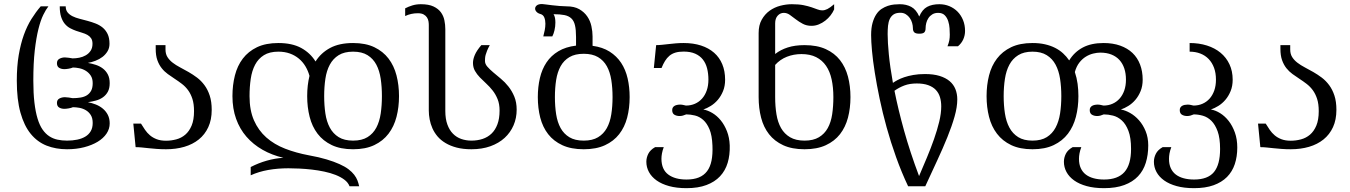

<svg xmlns="http://www.w3.org/2000/svg" viewBox="-20 -748 6860 976"><path d="M320.8 -33.2Q348.6 -33.2 372.3 -38.1Q396 -43 413.6 -53.5Q431.2 -64 441.2 -81.1Q451.2 -98.1 451.2 -123Q451.2 -147.9 441.2 -163.6Q431.2 -179.2 416 -188Q400.9 -196.8 383.3 -200Q365.7 -203.1 350.6 -203.1Q341.8 -199.2 328.6 -197Q315.4 -194.8 307.6 -194.8Q292 -194.8 280.8 -201.4Q269.5 -208 269.5 -225.1Q269.5 -240.7 282 -247.3Q294.4 -253.9 310.1 -253.9Q317.9 -253.9 330.1 -252.2Q342.3 -250.5 349.1 -249Q371.1 -249 389.9 -252.2Q408.7 -255.4 422.1 -263.9Q435.5 -272.5 443.4 -287.1Q451.2 -301.8 451.2 -325.2Q451.2 -348.6 441.2 -363.8Q431.2 -378.9 416 -388.2Q400.9 -397.5 383.3 -401.1Q365.7 -404.8 350.6 -404.8Q341.8 -400.9 328.6 -398.7Q315.4 -396.5 307.6 -396.5Q292 -396.5 280.8 -403.1Q269.5 -409.7 269.5 -426.8Q269.5 -442.4 282 -449.2Q294.4 -456.1 310.1 -456.1Q317.9 -456.1 330.1 -454.3Q342.3 -452.6 349.1 -451.2Q365.2 -451.2 382.8 -454.6Q400.4 -458 415.5 -466.6Q430.7 -475.1 440.4 -489.5Q450.2 -503.9 450.2 -525.4Q450.2 -543 443.1 -553.5Q436 -564 424.3 -570.6Q412.6 -577.1 397.5 -581.5Q382.3 -585.9 366.9 -591.3Q351.6 -596.7 336.4 -604.7Q321.3 -612.8 309.6 -626.7Q297.9 -640.6 290.8 -662.1Q283.7 -683.6 283.7 -715.8H314Q314 -696.8 323.5 -685.1Q333 -673.3 348.6 -665.5Q364.3 -657.7 384.3 -652.6Q404.3 -647.5 425.3 -641.8Q446.3 -636.2 466.3 -628.4Q486.3 -620.6 502 -607.7Q517.6 -594.7 527.1 -575Q536.6 -555.2 536.6 -525.4Q536.6 -503.9 526.6 -487.3Q516.6 -470.7 501 -458.7Q485.4 -446.8 465.6 -439.2Q445.8 -431.6 426.8 -428.2Q447.3 -424.8 467.3 -418.2Q487.3 -411.6 502.9 -399.7Q518.6 -387.7 528.1 -369.6Q537.6 -351.6 537.6 -325.2Q537.6 -298.8 528.1 -281.5Q518.6 -264.2 502.9 -253.2Q487.3 -242.2 467.3 -236.8Q447.3 -231.4 426.8 -228.5Q447.3 -224.6 467 -216.8Q486.8 -209 502.7 -195.8Q518.6 -182.6 528.1 -164.1Q537.6 -145.5 537.6 -120.6Q537.6 -92.8 521.5 -68.8Q505.4 -44.9 476.3 -27.3Q447.3 -9.8 407.5 0.5Q367.7 10.7 320.8 10.7Q263.7 10.7 216.8 -7.8Q169.9 -26.4 136.2 -67.6Q102.5 -108.9 84 -175.3Q65.4 -241.7 65.4 -337.9Q65.4 -410.6 75.2 -468Q85 -525.4 101.3 -570.8Q117.7 -616.2 139.9 -651.6Q162.1 -687 187 -715.8H226.1Q213.4 -699.7 200 -672.4Q186.5 -645 175.3 -600.3Q164.1 -555.7 156.7 -491.5Q149.4 -427.2 149.4 -337.9Q149.4 -273.9 155 -226.6Q160.6 -179.2 170.9 -145.3Q181.2 -111.3 196.3 -89.6Q211.4 -67.9 230.5 -55.4Q249.5 -43 272.2 -38.1Q294.9 -33.2 320.8 -33.2Z M824.2 -32.7Q850.6 -32.7 876.2 -39.6Q901.9 -46.4 921.9 -63.5Q941.9 -80.6 954.1 -109.6Q966.3 -138.7 966.3 -183.1Q966.3 -219.7 958 -245.4Q949.7 -271 936 -289.6Q922.4 -308.1 904.8 -321.5Q887.2 -335 868.9 -346.9Q850.6 -358.9 833 -371.6Q815.4 -384.3 801.8 -401.6Q788.1 -418.9 779.8 -442.4Q771.5 -465.8 771.5 -500V-518.6H821.3V-496.1Q821.3 -473.6 831.3 -457.8Q841.3 -441.9 857.9 -429.2Q874.5 -416.5 895.5 -405.5Q916.5 -394.5 938.7 -381.8Q960.9 -369.1 981.9 -353.3Q1002.9 -337.4 1019.5 -314.9Q1036.1 -292.5 1046.1 -262Q1056.2 -231.4 1056.2 -189.5Q1056.2 -139.2 1038.8 -101.6Q1021.5 -64 990.5 -39.1Q959.5 -14.2 917 -1.7Q874.5 10.7 824.2 10.7Q798.8 10.7 777.1 9Q755.4 7.3 736.6 5.4Q717.8 3.4 701.2 1.7Q684.6 0 669.4 0L657.7 -119.6H696.8Q706.5 -103.5 717.3 -87.9Q728 -72.3 742.4 -60.1Q756.8 -47.9 776.6 -40.3Q796.4 -32.7 824.2 -32.7Z M1248.5 -259.3Q1248.5 -187.5 1271 -136.2Q1293.5 -85 1333.7 -49.3Q1374 -13.7 1429.4 7.8Q1484.9 29.3 1550.3 41.5Q1602.1 50.8 1640.1 62.3Q1678.2 73.7 1705.8 86.2Q1733.4 98.6 1751.5 112.3Q1769.5 126 1780.5 140.4Q1791.5 154.8 1797.1 169.4Q1802.7 184.1 1805.7 198.7H1756.8Q1749.5 179.7 1730.7 165.5Q1711.9 151.4 1685.8 141.1Q1659.7 130.9 1628.4 124.3Q1597.2 117.7 1564.9 114Q1532.7 110.4 1502 108.9Q1471.2 107.4 1446.3 107.4Q1391.6 107.4 1343.5 116Q1295.4 124.5 1254.4 143.1V101.1Q1293.9 80.6 1336.4 68.6Q1378.9 56.6 1420.4 54.2Q1362.3 40.5 1314.7 13.4Q1267.1 -13.7 1232.9 -53Q1198.7 -92.3 1180.2 -144Q1161.6 -195.8 1161.6 -259.3Q1161.6 -315.4 1174.1 -364.5Q1186.5 -413.6 1214.4 -450.2Q1242.2 -486.8 1286.6 -508.1Q1331.1 -529.3 1395 -529.3Q1464.8 -529.3 1511 -504.2Q1557.1 -479 1584 -435.5Q1611.3 -479 1658 -504.2Q1704.6 -529.3 1774.9 -529.3Q1838.4 -529.3 1882.8 -508.1Q1927.2 -486.8 1955.1 -450.2Q1982.9 -413.6 1995.6 -364.5Q2008.3 -315.4 2008.3 -259.3Q2008.3 -203.1 1995.6 -154.1Q1982.9 -105 1955.1 -68.4Q1927.2 -31.7 1882.8 -10.5Q1838.4 10.7 1774.9 10.7Q1710.9 10.7 1666.5 -10.5Q1622.1 -31.7 1594.2 -68.4Q1566.4 -105 1554 -154.1Q1541.5 -203.1 1541.5 -259.3Q1541.5 -314.5 1553.2 -362.3Q1545.9 -388.7 1532.5 -411.1Q1519 -433.6 1499 -450.2Q1479 -466.8 1453.1 -476.1Q1427.2 -485.4 1395 -485.4Q1350.1 -485.4 1321.5 -467.5Q1293 -449.7 1276.9 -419.2Q1260.7 -388.7 1254.6 -347.4Q1248.5 -306.2 1248.5 -259.3ZM1627.9 -259.3Q1627.9 -212.4 1634 -171.1Q1640.1 -129.9 1656.5 -99.4Q1672.9 -68.8 1701.4 -51Q1730 -33.2 1774.9 -33.2Q1819.8 -33.2 1848.4 -51Q1877 -68.8 1893.1 -99.4Q1909.2 -129.9 1915.3 -171.1Q1921.4 -212.4 1921.4 -259.3Q1921.4 -306.2 1915.3 -347.4Q1909.2 -388.7 1893.1 -419.2Q1877 -449.7 1848.4 -467.5Q1819.8 -485.4 1774.9 -485.4Q1730 -485.4 1701.4 -467.5Q1672.9 -449.7 1656.5 -419.2Q1640.1 -388.7 1634 -347.4Q1627.9 -306.2 1627.9 -259.3Z M2159.7 -621.6Q2159.7 -629.9 2158 -640.1Q2156.2 -650.4 2150.4 -659.4Q2144.5 -668.5 2133.5 -674.6Q2122.6 -680.7 2104 -680.7Q2069.3 -680.7 2039.6 -666.5V-705.6Q2056.2 -714.4 2076.2 -720.5Q2096.2 -726.6 2119.6 -726.6Q2159.2 -726.6 2183.6 -715.1Q2208 -703.6 2221.2 -685.5Q2234.4 -667.5 2239 -644.8Q2243.7 -622.1 2243.7 -599.6V-183.6Q2243.7 -143.6 2254.2 -115Q2264.6 -86.4 2282.5 -68.4Q2300.3 -50.3 2324.5 -41.7Q2348.6 -33.2 2376.5 -33.2Q2406.7 -33.2 2432.9 -41.7Q2459 -50.3 2478.3 -68.6Q2497.6 -86.9 2508.5 -116Q2519.5 -145 2519.5 -186Q2519.5 -219.2 2509.5 -243.9Q2499.5 -268.6 2484.4 -287.8Q2469.2 -307.1 2451.9 -323Q2434.6 -338.9 2419.4 -354.5Q2404.3 -370.1 2394.3 -387.7Q2384.3 -405.3 2384.3 -428.2Q2384.3 -446.8 2393.8 -469Q2403.3 -491.2 2426.8 -518.6H2469.7Q2460.9 -502.4 2456.1 -490.5Q2451.2 -478.5 2448.7 -469.2Q2446.3 -460 2445.8 -452.4Q2445.3 -444.8 2445.3 -438Q2445.3 -422.9 2457.3 -409.2Q2469.2 -395.5 2487.1 -380.4Q2504.9 -365.2 2525.9 -347.9Q2546.9 -330.6 2564.7 -308.1Q2582.5 -285.6 2594.5 -256.8Q2606.4 -228 2606.4 -190.4Q2606.4 -147.9 2590.6 -111.1Q2574.7 -74.2 2545.2 -47.1Q2515.6 -20 2472.9 -4.6Q2430.2 10.7 2376.5 10.7Q2334 10.7 2301.5 2.2Q2269 -6.3 2244.9 -20.8Q2220.7 -35.2 2204.3 -54.4Q2188 -73.7 2178.2 -95.7Q2168.5 -117.7 2164.1 -140.9Q2159.7 -164.1 2159.7 -186Z M2713.9 -254.4Q2713.9 -305.7 2724.4 -350.8Q2734.9 -396 2758.1 -430.7Q2781.2 -465.3 2818.4 -487.5Q2855.5 -509.8 2908.2 -516.1V-560.1Q2908.2 -596.7 2902.8 -619.4Q2897.5 -642.1 2884.3 -654.5Q2871.1 -667 2849.1 -671.4Q2827.1 -675.8 2793.9 -675.8Q2799.3 -667.5 2801.3 -656.5Q2803.2 -645.5 2803.2 -633.3Q2803.2 -613.3 2798.6 -593.8Q2793.9 -574.2 2787.6 -563H2741.7Q2745.6 -577.1 2749 -594.2Q2752.4 -611.3 2752.4 -627.4Q2752.4 -645.5 2746.8 -659.2Q2741.2 -672.9 2727.1 -676.8Q2714.4 -680.2 2707.3 -688Q2700.2 -695.8 2700.2 -704.1Q2700.2 -713.4 2708.7 -720.5Q2717.3 -727.5 2735.4 -727.5Q2738.3 -727.5 2752.7 -725.6Q2767.1 -723.6 2786.1 -721.4Q2805.2 -719.2 2825.4 -717.5Q2845.7 -715.8 2860.4 -715.8Q2899.4 -715.8 2924.8 -701.2Q2950.2 -686.5 2965.3 -664.3Q2980.5 -642.1 2986.3 -615Q2992.2 -587.9 2992.2 -563V-515.1Q3043 -508.3 3078.9 -485.6Q3114.7 -462.9 3137.5 -428.5Q3160.2 -394 3170.4 -349.6Q3180.7 -305.2 3180.7 -254.4Q3180.7 -198.2 3168 -149.9Q3155.3 -101.6 3127.4 -65.9Q3099.6 -30.3 3055.2 -9.8Q3010.7 10.7 2947.3 10.7Q2883.3 10.7 2838.9 -9.8Q2794.4 -30.3 2766.6 -65.9Q2738.8 -101.6 2726.3 -149.9Q2713.9 -198.2 2713.9 -254.4ZM2800.8 -254.4Q2800.8 -207.5 2807.1 -167Q2813.5 -126.5 2829.8 -96.9Q2846.2 -67.4 2874.5 -50.3Q2902.8 -33.2 2947.3 -33.2Q2991.7 -33.2 3020 -50.3Q3048.3 -67.4 3064.7 -96.9Q3081.1 -126.5 3087.4 -167Q3093.8 -207.5 3093.8 -254.4Q3093.8 -301.3 3087.4 -341.6Q3081.1 -381.8 3064.7 -411.4Q3048.3 -440.9 3019.8 -457.8Q2991.2 -474.6 2947.3 -474.6Q2903.3 -474.6 2874.8 -457.8Q2846.2 -440.9 2829.8 -411.4Q2813.5 -381.8 2807.1 -341.6Q2800.8 -301.3 2800.8 -254.4Z M3689.5 -8.8Q3690.9 39.6 3679 79.6Q3667 119.6 3640.1 148.2Q3613.3 176.8 3571 192.6Q3528.8 208.5 3469.7 208.5Q3419.4 208.5 3381.3 198Q3343.3 187.5 3317.6 169.2Q3292 150.9 3278.8 126.5Q3265.6 102.1 3265.6 74.2Q3265.6 53.7 3275.4 33.9Q3285.2 14.2 3310.1 0H3354Q3347.7 17.1 3345 31.7Q3342.3 46.4 3342.3 59.6Q3342.8 113.8 3377 139.2Q3411.1 164.6 3469.7 164.6Q3506.3 164.6 3532.2 154.1Q3558.1 143.6 3574.2 122.3Q3590.3 101.1 3596.9 68.6Q3603.5 36.1 3601.6 -8.3Q3599.6 -59.6 3586.7 -90.6Q3573.7 -121.6 3554.7 -138.4Q3535.6 -155.3 3512.7 -160.9Q3489.7 -166.5 3468.3 -166.5Q3459.5 -162.6 3451.2 -160.4Q3442.9 -158.2 3435.1 -158.2Q3419.4 -158.2 3408.2 -164.8Q3397 -171.4 3397 -188.5Q3397 -196.3 3400.4 -201.7Q3403.8 -207 3409.4 -210.2Q3415 -213.4 3422.4 -214.8Q3429.7 -216.3 3437.5 -216.3Q3445.3 -216.3 3452.6 -214.6Q3460 -212.9 3466.8 -211.4Q3491.7 -211.4 3512.5 -220.5Q3533.2 -229.5 3548.6 -246.6Q3564 -263.7 3572.5 -288.1Q3581.1 -312.5 3581.1 -343.3Q3581.1 -374 3574.5 -400.1Q3567.9 -426.3 3553 -445.3Q3538.1 -464.4 3513.9 -475.1Q3489.7 -485.8 3455.1 -485.8Q3430.7 -485.8 3413.1 -480.5Q3395.5 -475.1 3382.8 -464.4Q3370.1 -453.6 3360.6 -438.2Q3351.1 -422.9 3342.8 -402.3H3303.7L3315.4 -518.6Q3329.6 -518.6 3345.2 -520.3Q3360.8 -522 3378.4 -523.9Q3396 -525.9 3415 -527.6Q3434.1 -529.3 3455.1 -529.3Q3504.4 -529.3 3543.5 -516.6Q3582.5 -503.9 3609.9 -480Q3637.2 -456.1 3651.6 -421.4Q3666 -386.7 3666 -342.8Q3666 -310.5 3655.5 -284.9Q3645 -259.3 3628.9 -240.5Q3612.8 -221.7 3593 -209.5Q3573.2 -197.3 3555.2 -191.4Q3577.6 -187.5 3601.1 -173.6Q3624.5 -159.7 3643.6 -136.5Q3662.6 -113.3 3675.3 -81.1Q3688 -48.8 3689.5 -8.8Z M3836.4 -580.1Q3836.4 -620.1 3852.1 -647.9Q3867.7 -675.8 3892.1 -693.4Q3916.5 -710.9 3946.5 -718.8Q3976.6 -726.6 4005.4 -726.6Q4040.5 -726.6 4064.5 -721.7Q4088.4 -716.8 4105.7 -710.9Q4123 -705.1 4135.5 -700.2Q4147.9 -695.3 4160.2 -695.3Q4172.4 -695.3 4186 -702.1Q4199.7 -709 4220.2 -726.6V-700.2Q4213.4 -684.6 4201.9 -669.7Q4190.4 -654.8 4175.3 -643.1Q4160.2 -631.3 4142.3 -624Q4124.5 -616.7 4105 -616.7Q4080.1 -616.7 4060.8 -627Q4041.5 -637.2 4025.4 -649.7Q4009.3 -662.1 3994.9 -672.4Q3980.5 -682.6 3964.4 -682.6Q3946.3 -682.6 3933.3 -668.5Q3920.4 -654.3 3920.4 -629.4V-473.6Q3947.8 -495.1 3984.4 -506.8Q4021 -518.6 4069.8 -518.6Q4133.3 -518.6 4177.7 -498.3Q4222.2 -478 4250 -442.4Q4277.8 -406.7 4290.5 -358.6Q4303.2 -310.5 4303.2 -254.4Q4303.2 -198.2 4290.5 -149.9Q4277.8 -101.6 4250 -65.9Q4222.2 -30.3 4177.7 -9.8Q4133.3 10.7 4069.8 10.7Q4005.9 10.7 3961.4 -9.8Q3917 -30.3 3889.2 -65.9Q3861.3 -101.6 3848.9 -149.9Q3836.4 -198.2 3836.4 -254.4ZM4216.3 -254.4Q4216.3 -303.7 4207.5 -344.2Q4198.7 -384.8 4179.2 -413.3Q4159.7 -441.9 4128.9 -457.5Q4098.1 -473.1 4054.2 -473.1Q4014.6 -473.1 3980 -459.5Q3945.3 -445.8 3920.4 -418V-254.4Q3920.4 -207.5 3927 -167Q3933.6 -126.5 3950.4 -96.9Q3967.3 -67.4 3996.3 -50.3Q4025.4 -33.2 4069.8 -33.2Q4114.3 -33.2 4142.8 -50.3Q4171.4 -67.4 4187.7 -96.9Q4204.1 -126.5 4210.2 -167Q4216.3 -207.5 4216.3 -254.4Z M4808.1 -571.8Q4808.1 -585 4806.9 -604Q4805.7 -623 4800 -640.6Q4794.4 -658.2 4782.5 -670.4Q4770.5 -682.6 4749 -682.6Q4731.4 -682.6 4719.2 -675Q4707 -667.5 4699.5 -656Q4691.9 -644.5 4688.5 -630.9Q4685.1 -617.2 4685.1 -604.5Q4685.1 -590.3 4678.5 -583.5Q4671.9 -576.7 4653.3 -576.7Q4634.8 -576.7 4627.7 -583.5Q4620.6 -590.3 4620.6 -604.5Q4620.6 -617.2 4616.7 -631.1Q4612.8 -645 4604.7 -656.5Q4596.7 -668 4584.7 -675.5Q4572.8 -683.1 4557.1 -683.1Q4535.2 -683.1 4522.5 -674.6Q4509.8 -666 4502.9 -651.4Q4496.1 -636.7 4494.1 -616.9Q4492.2 -597.2 4492.2 -574.7Q4492.2 -533.7 4498.3 -470.9Q4504.4 -408.2 4519 -326.7Q4527.8 -333 4542.2 -340.8Q4556.6 -348.6 4576.7 -355.5Q4596.7 -362.3 4622.8 -366.9Q4648.9 -371.6 4682.1 -371.6Q4725.1 -371.6 4756.1 -362.1Q4787.1 -352.5 4807.1 -335.7Q4827.1 -318.8 4836.7 -294.9Q4846.2 -271 4846.2 -242.7Q4846.2 -204.1 4832.5 -155.8Q4818.8 -107.4 4796.1 -51.3Q4773.4 4.9 4744.1 67.9Q4714.8 130.9 4683.6 198.7H4596.2Q4562.5 127.4 4535.2 51Q4507.8 -25.4 4487.1 -100.3Q4466.3 -175.3 4451.4 -246.6Q4436.5 -317.9 4426.8 -379.4Q4417 -440.9 4412.6 -489.7Q4408.2 -538.6 4408.2 -569.3Q4408.2 -606 4415.5 -631.8Q4422.9 -657.7 4434.6 -675.3Q4446.3 -692.9 4461.7 -702.9Q4477.1 -712.9 4493.4 -718.3Q4509.8 -723.6 4525.4 -725.1Q4541 -726.6 4554.2 -726.6Q4586.9 -726.6 4612.1 -713.1Q4637.2 -699.7 4652.8 -664.1Q4668 -699.7 4692.9 -713.1Q4717.8 -726.6 4754.9 -726.6Q4782.2 -726.6 4806.2 -716.6Q4830.1 -706.5 4847.7 -688.7Q4865.2 -670.9 4875.5 -645.8Q4885.7 -620.6 4885.7 -590.8Q4885.7 -568.4 4876.7 -548.1Q4867.7 -527.8 4849.6 -512.7H4796.4Q4803.2 -529.8 4805.7 -543Q4808.1 -556.2 4808.1 -571.8ZM4640.1 -323.7Q4604.5 -323.7 4577.1 -313.5Q4549.8 -303.2 4526.9 -286.6Q4545.4 -193.4 4575.7 -84.2Q4606 24.9 4651.9 147Q4671.9 100.6 4691.9 52.7Q4711.9 4.9 4728 -41Q4744.1 -86.9 4754.4 -129.4Q4764.6 -171.9 4764.6 -207Q4764.6 -232.9 4758.1 -254.4Q4751.5 -275.9 4736.8 -291.3Q4722.2 -306.6 4698.2 -315.2Q4674.3 -323.7 4640.1 -323.7Z M5816.9 -8.8Q5816.9 39.6 5804.4 79.6Q5792 119.6 5764.9 148.2Q5737.8 176.8 5695.1 192.6Q5652.3 208.5 5592.3 208.5Q5542 208.5 5503.9 198Q5465.8 187.5 5440.2 169.2Q5414.6 150.9 5401.4 126.5Q5388.2 102.1 5388.2 74.2Q5388.2 53.7 5397.9 33.9Q5407.7 14.2 5432.6 0H5476.6Q5470.2 17.1 5467.5 31.7Q5464.8 46.4 5464.8 59.6Q5464.8 86.9 5473.9 106.7Q5482.9 126.5 5499.5 139.2Q5516.1 151.9 5539.6 158.2Q5563 164.6 5592.3 164.6Q5662.1 164.6 5695.8 126.7Q5729.5 88.9 5729.5 9.3Q5729.5 -47.9 5716.3 -82.5Q5703.1 -117.2 5682.6 -135.7Q5662.1 -154.3 5637.7 -160.4Q5613.3 -166.5 5590.8 -166.5Q5582 -162.6 5573.7 -160.4Q5565.4 -158.2 5557.6 -158.2Q5542 -158.2 5530.8 -164.8Q5519.5 -171.4 5519.5 -188.5Q5519.5 -196.3 5522.9 -201.7Q5526.4 -207 5532 -210.2Q5537.6 -213.4 5544.9 -214.8Q5552.2 -216.3 5560.1 -216.3Q5567.9 -216.3 5575.2 -214.6Q5582.5 -212.9 5589.4 -211.4Q5614.3 -211.4 5635 -220.5Q5655.8 -229.5 5671.1 -246.6Q5686.5 -263.7 5695.1 -288.1Q5703.6 -312.5 5703.6 -343.3Q5703.6 -374.5 5695.3 -399.7Q5687 -424.8 5670.7 -442.9Q5654.3 -460.9 5629.9 -470.7Q5605.5 -480.5 5572.8 -480.5Q5556.6 -480.5 5537.4 -475.8Q5518.1 -471.2 5499.8 -460Q5481.4 -448.7 5466.6 -429.7Q5451.7 -410.6 5443.8 -381.8Q5453.6 -352.5 5457.8 -321.8Q5461.9 -291 5461.9 -259.3Q5461.9 -203.1 5449.2 -154.1Q5436.5 -105 5408.7 -68.4Q5380.9 -31.7 5336.4 -10.5Q5292 10.7 5228.5 10.7Q5164.6 10.7 5120.1 -10.5Q5075.7 -31.7 5047.9 -68.4Q5020 -105 5007.6 -154.1Q4995.1 -203.1 4995.1 -259.3Q4995.1 -315.4 5007.6 -364.5Q5020 -413.6 5047.9 -450.2Q5075.7 -486.8 5120.1 -508.1Q5164.6 -529.3 5228.5 -529.3Q5263.2 -529.3 5291.5 -522.9Q5319.8 -516.6 5343 -504.9Q5366.2 -493.2 5384 -476.8Q5401.9 -460.4 5415 -440.9Q5441.4 -483.9 5484.4 -506.6Q5527.3 -529.3 5589.8 -529.3Q5637.2 -529.3 5674.3 -516.1Q5711.4 -502.9 5736.8 -478.8Q5762.2 -454.6 5775.4 -419.9Q5788.6 -385.3 5788.6 -342.8Q5788.6 -310.5 5778.1 -284.9Q5767.6 -259.3 5751.5 -240.5Q5735.4 -221.7 5715.6 -209.5Q5695.8 -197.3 5677.7 -191.4Q5700.2 -187.5 5724.9 -173.6Q5749.5 -159.7 5770 -136.5Q5790.5 -113.3 5803.7 -81.1Q5816.9 -48.8 5816.9 -8.8ZM5082 -259.3Q5082 -212.4 5088.4 -171.1Q5094.7 -129.9 5111.1 -99.4Q5127.4 -68.8 5155.8 -51Q5184.1 -33.2 5228.5 -33.2Q5272.9 -33.2 5301.3 -51Q5329.6 -68.8 5345.9 -99.4Q5362.3 -129.9 5368.7 -171.1Q5375 -212.4 5375 -259.3Q5375 -306.2 5368.7 -347.4Q5362.3 -388.7 5345.9 -419.2Q5329.6 -449.7 5301 -467.5Q5272.5 -485.4 5228.5 -485.4Q5184.6 -485.4 5156 -467.5Q5127.4 -449.7 5111.1 -419.2Q5094.7 -388.7 5088.4 -347.4Q5082 -306.2 5082 -259.3Z M6161.1 -343.3Q6161.1 -377 6151.4 -403.3Q6141.6 -429.7 6124 -448Q6106.4 -466.3 6081.8 -475.8Q6057.1 -485.4 6027.3 -485.4V-529.3Q6075.2 -529.3 6115.2 -516.6Q6155.3 -503.9 6184.3 -480Q6213.4 -456.1 6229.7 -421.4Q6246.1 -386.7 6246.1 -342.8Q6246.1 -310.5 6235.6 -284.9Q6225.1 -259.3 6209 -240.5Q6192.9 -221.7 6173.1 -209.5Q6153.3 -197.3 6135.3 -191.4Q6158.7 -187.5 6182.6 -172.6Q6206.5 -157.7 6225.8 -133.1Q6245.1 -108.4 6257.3 -74.5Q6269.5 -40.5 6269.5 2Q6269.5 48.3 6256.8 86.4Q6244.1 124.5 6217.3 151.6Q6190.4 178.7 6148.9 193.6Q6107.4 208.5 6049.8 208.5Q5999.5 208.5 5961.4 198Q5923.3 187.5 5897.7 169.2Q5872.1 150.9 5858.9 126.5Q5845.7 102.1 5845.7 74.2Q5845.7 53.7 5855.5 33.9Q5865.2 14.2 5890.1 0H5934.1Q5927.7 17.1 5925 31.7Q5922.4 46.4 5922.4 59.6Q5922.4 86.9 5931.4 106.7Q5940.4 126.5 5957 139.2Q5973.6 151.9 5997.1 158.2Q6020.5 164.6 6049.8 164.6Q6119.6 164.6 6150.9 126.7Q6182.1 88.9 6182.1 9.3Q6182.1 -45.9 6169.7 -80.3Q6157.2 -114.7 6137.9 -133.8Q6118.7 -152.8 6094.7 -159.7Q6070.8 -166.5 6048.3 -166.5Q6039.6 -162.6 6031.2 -160.4Q6022.9 -158.2 6015.1 -158.2Q5999.5 -158.2 5988.3 -164.8Q5977.1 -171.4 5977.1 -188.5Q5977.1 -196.3 5980.5 -201.7Q5983.9 -207 5989.5 -210.2Q5995.1 -213.4 6002.4 -214.8Q6009.8 -216.3 6017.6 -216.3Q6025.4 -216.3 6032.7 -214.6Q6040 -212.9 6046.9 -211.4Q6071.8 -211.4 6092.5 -220.5Q6113.3 -229.5 6128.7 -246.6Q6144 -263.7 6152.6 -288.1Q6161.1 -312.5 6161.1 -343.3Z M6541.5 -32.7Q6567.9 -32.7 6593.5 -39.6Q6619.1 -46.4 6639.2 -63.5Q6659.2 -80.6 6671.4 -109.6Q6683.6 -138.7 6683.6 -183.1Q6683.6 -219.7 6675.3 -245.4Q6667 -271 6653.3 -289.6Q6639.6 -308.1 6622.1 -321.5Q6604.5 -335 6586.2 -346.9Q6567.9 -358.9 6550.3 -371.6Q6532.7 -384.3 6519 -401.6Q6505.4 -418.9 6497.1 -442.4Q6488.8 -465.8 6488.8 -500V-518.6H6538.6V-496.1Q6538.6 -473.6 6548.6 -457.8Q6558.6 -441.9 6575.2 -429.2Q6591.8 -416.5 6612.8 -405.5Q6633.8 -394.5 6656 -381.8Q6678.2 -369.1 6699.2 -353.3Q6720.2 -337.4 6736.8 -314.9Q6753.4 -292.5 6763.4 -262Q6773.4 -231.4 6773.4 -189.5Q6773.4 -139.2 6756.1 -101.6Q6738.8 -64 6707.8 -39.1Q6676.8 -14.2 6634.3 -1.7Q6591.8 10.7 6541.5 10.7Q6516.1 10.7 6494.4 9Q6472.7 7.3 6453.9 5.4Q6435.1 3.4 6418.5 1.7Q6401.9 0 6386.7 0L6375 -119.6H6414.1Q6423.8 -103.5 6434.6 -87.9Q6445.3 -72.3 6459.7 -60.1Q6474.1 -47.9 6493.9 -40.3Q6513.7 -32.7 6541.5 -32.7Z"/></svg>

Font: Arian Grqi
Style: Regular
Weight: 400
Designer: Ruben Hakobyan (Tarumian)
Foundry: Ruben Hakobyan (Tarumian)
Version: Version 1.003